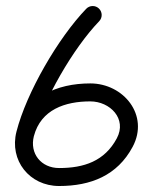

<svg xmlns="http://www.w3.org/2000/svg" viewBox="-20 -591 481 641"><path d="M310.3 -562.5C298.4 -574 279.4 -573.6 267.9 -561.7C174.7 -464.9 68.4 -282.5 35 -151.6C10.4 -55.3 78.6 30 177.3 30C282.6 30 371.6 -4.7 422.9 -100.9C479.2 -206.4 392.5 -312.5 281.5 -312.5C169.6 -312.5 65.8 -268.2 35.1 -151.8C30.8 -135.8 40.4 -119.4 56.4 -115.2C72.4 -110.9 88.8 -120.5 93.1 -136.5C93.1 -136.5 93.1 -136.5 93.1 -136.5C116.6 -225.4 197.5 -252.5 281.5 -252.5C347.1 -252.5 404.9 -194.6 370 -129.2C329.3 -52.9 260.2 -30 177.3 -30C117.5 -30 78.2 -78.3 93.1 -136.7C124 -257.6 225 -430.7 311.1 -520.1C322.6 -532 322.2 -551 310.3 -562.5Z"/></svg>

Font: FRB American Cursive
Style: Bold Italic
Weight: 700
Italic angle: -25°
Version: Version 2.0;Modular Font Editor K font №1